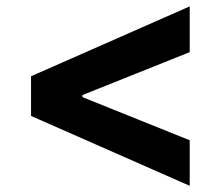

<svg xmlns="http://www.w3.org/2000/svg" viewBox="-20 -594 695 605"><path d="M77.8 -228.7 577.8 -8.5V-152L239.7 -288V-294.4L577.8 -429.7V-573.9L77.8 -353.7Z"/></svg>

Font: RED Number
Style: Bold
Weight: 700
Designer: RED UED
Foundry: rsms
Version: Version 1.003;FEAKit 1.0